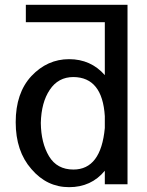

<svg xmlns="http://www.w3.org/2000/svg" viewBox="-20 -760 607 795"><path d="M45 -254Q45 -134 110 -60Q174 15 266 15Q358 15 414 -53V3H508V-740H87V-668H414V-449Q356 -515 266 -515Q176 -515 110 -445Q45 -375 45 -254ZM183 -113Q150 -168 149 -251Q151 -336 186 -388Q221 -441 284 -441Q404 -440 414 -279V-230Q398 -58 284 -58Q216 -58 183 -113Z"/></svg>

Font: Sawarabi Gothic
Style: Regular
Weight: 400
Designer: mshio (mshio@users.sourceforge.jp)
Version: Version 20141215